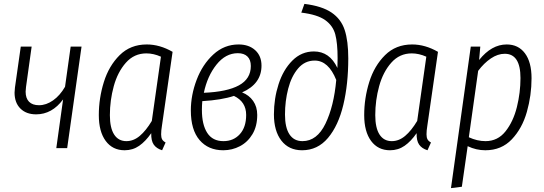

<svg xmlns="http://www.w3.org/2000/svg" viewBox="-20 -763 2800 989"><path d="M326 0H270L305 -251Q248 -174 166 -174Q115 -174 85 -204Q55 -234 55 -286Q55 -294 57 -312L87 -523H143L114 -315Q112 -299 112 -291Q112 -257 129.5 -239Q147 -221 181 -221Q218 -221 253.5 -246Q289 -271 315 -316L344 -523H400Z M869 -496 814 -114Q810 -90 810 -71Q810 -55 815 -45.5Q820 -36 833 -29L815 11Q786 2 772 -18Q758 -38 759 -77Q730 -35 697 -12Q664 11 622 11Q560 11 524.5 -37Q489 -85 489 -170Q489 -257 515 -340.5Q541 -424 596.5 -479Q652 -534 736 -534Q803 -534 869 -496ZM546 -170Q546 -104 568 -70Q590 -36 631 -36Q668 -36 700 -63Q732 -90 762 -140L809 -471Q771 -488 734 -488Q671 -488 628.5 -440Q586 -392 566 -319Q546 -246 546 -170Z M1327 -425Q1327 -331 1227 -287Q1263 -273 1284 -243Q1305 -213 1305 -171Q1305 -113 1280.5 -72Q1256 -31 1216 -10Q1176 11 1130 11Q1053 11 1008 -41.5Q963 -94 963 -194Q963 -273 993 -352Q1023 -431 1079 -482.5Q1135 -534 1209 -534Q1262 -534 1294.5 -504.5Q1327 -475 1327 -425ZM1030 -285Q1150 -290 1211 -323.5Q1272 -357 1272 -423Q1272 -455 1254.5 -472Q1237 -489 1205 -489Q1142 -489 1095 -430Q1048 -371 1030 -285ZM1022 -242Q1020 -218 1020 -197Q1020 -121 1047.5 -78.5Q1075 -36 1131 -36Q1183 -36 1215.5 -72Q1248 -108 1248 -171Q1248 -239 1185 -269Q1122 -248 1022 -242Z M1391 -174Q1391 -255 1415 -329.5Q1439 -404 1486 -451Q1533 -498 1597 -498Q1678 -498 1718 -413L1719 -463Q1719 -541 1707 -586Q1695 -631 1655 -659.5Q1615 -688 1532 -698L1548 -743Q1638 -732 1687.5 -698.5Q1737 -665 1755.5 -608.5Q1774 -552 1774 -462Q1774 -330 1748.5 -223Q1723 -116 1669.5 -52.5Q1616 11 1536 11Q1468 11 1429.5 -38.5Q1391 -88 1391 -174ZM1712 -351Q1672 -451 1601 -451Q1550 -451 1515.5 -410.5Q1481 -370 1464.5 -306Q1448 -242 1448 -173Q1448 -106 1471 -71Q1494 -36 1538 -36Q1613 -36 1656.5 -126Q1700 -216 1712 -351Z M2236 -496 2181 -114Q2177 -90 2177 -71Q2177 -55 2182 -45.5Q2187 -36 2200 -29L2182 11Q2153 2 2139 -18Q2125 -38 2126 -77Q2097 -35 2064 -12Q2031 11 1989 11Q1927 11 1891.5 -37Q1856 -85 1856 -170Q1856 -257 1882 -340.5Q1908 -424 1963.5 -479Q2019 -534 2103 -534Q2170 -534 2236 -496ZM1913 -170Q1913 -104 1935 -70Q1957 -36 1998 -36Q2035 -36 2067 -63Q2099 -90 2129 -140L2176 -471Q2138 -488 2101 -488Q2038 -488 1995.5 -440Q1953 -392 1933 -319Q1913 -246 1913 -170Z M2405 -523H2454L2448 -454Q2512 -534 2590 -534Q2650 -534 2684 -488.5Q2718 -443 2718 -360Q2718 -272 2694 -187Q2670 -102 2616.5 -45.5Q2563 11 2480 11Q2433 11 2389 -10L2359 199L2303 206ZM2661 -361Q2661 -486 2580 -486Q2544 -486 2508.5 -462Q2473 -438 2443 -398L2395 -56Q2438 -36 2481 -36Q2544 -36 2584 -86.5Q2624 -137 2642.5 -211.5Q2661 -286 2661 -361Z"/></svg>

Font: Fira Sans Extra Condensed Light
Style: Italic
Weight: 300
Width: 3
Italic angle: -8°
Designer: Carrois Corporate & Edenspiekermann AG
Foundry: Carrois Corporate GbR & Edenspiekermann AG
Version: Version 4.203